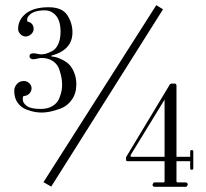

<svg xmlns="http://www.w3.org/2000/svg" viewBox="-20 -722 798 742"><path d="M178 -1 148 -18 584 -702 610 -686ZM35 -371Q35 -386 45.5 -397.5Q56 -409 72 -409Q84 -409 93 -400.5Q102 -392 102 -381Q102 -369 93 -360Q84 -351 72 -351Q68 -351 68 -338Q68 -324 83.5 -312.5Q99 -301 137 -301Q165 -301 183.5 -312.5Q202 -324 209 -342Q216 -360 218 -371.5Q220 -383 220 -394Q220 -407 218 -419.5Q216 -432 209.5 -452.5Q203 -473 185 -485.5Q167 -498 140 -498Q134 -498 124.5 -495.5Q115 -493 110 -493Q94 -493 94 -505Q94 -516 110 -516Q116 -516 124.5 -514Q133 -512 140 -512Q148 -512 157.5 -514.5Q167 -517 181.5 -524.5Q196 -532 205 -551.5Q214 -571 214 -599Q214 -641 196.5 -661.5Q179 -682 153 -682Q102 -682 87 -655Q85 -652 85 -646Q85 -641 86 -639Q110 -633 110 -610Q110 -599 100.5 -590Q91 -581 79 -581Q68 -581 59 -590Q50 -599 50 -610Q50 -646 80.5 -670Q111 -694 168 -694Q220 -694 240 -663.5Q260 -633 260 -597Q260 -529 179 -507Q178 -507 178 -505Q178 -504 179 -504Q187 -503 194.5 -501.5Q202 -500 218 -492.5Q234 -485 245.5 -474.5Q257 -464 266 -443Q275 -422 275 -396Q275 -361 257.5 -336.5Q240 -312 214 -302.5Q188 -293 171 -290Q154 -287 142 -287Q130 -287 116.5 -289Q103 -291 82.5 -298.5Q62 -306 48.5 -324.5Q35 -343 35 -371ZM578 0Q572 0 570 -5Q568 -10 574 -16Q574 -17 577 -17H612Q616 -17 616 -22V-99H473Q467 -99 467 -105V-112Q467 -115 468 -116L636 -395Q640 -399 642 -399H655Q662 -399 662 -391V-116H715V-139Q718 -143 722.5 -142Q727 -141 727 -137V-72Q727 -67 722.5 -66Q718 -65 715 -69V-99H662V-22Q662 -17 667 -17H697Q703 -17 705 -12Q707 -7 701 -1Q700 0 698 0ZM489 -116H616V-337L485 -123Q483 -116 489 -116Z"/></svg>

Font: HK Venetian
Style: Regular
Weight: 400
Designer: Alfredo Marco Pradil
Foundry: Alfredo Marco Pradil
Version: Version 1.000;PS 001.000;hotconv 1.0.88;makeotf.lib2.5.64775